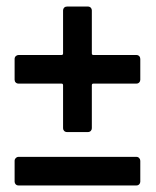

<svg xmlns="http://www.w3.org/2000/svg" viewBox="-20 -587 479 590"><path d="M262.2 -422.9Q262.2 -418 267.1 -418H398.9Q404.3 -418 407.7 -414.6Q411.1 -411.1 411.1 -405.8V-341.8Q411.1 -336.9 407.7 -333.5Q404.3 -330.1 398.9 -330.1H267.1Q262.2 -330.1 262.2 -325.2V-192.9Q262.2 -188 258.8 -184.6Q255.4 -181.2 250 -181.2H186Q180.7 -181.2 177.2 -184.6Q173.8 -188 173.8 -192.9V-325.2Q173.8 -330.1 168.9 -330.1H37.1Q31.7 -330.1 28.3 -333.5Q24.9 -336.9 24.9 -341.8V-405.8Q24.9 -411.1 28.6 -414.6Q32.2 -418 37.1 -418H168.9Q173.8 -418 173.8 -422.9V-555.2Q173.8 -560.1 177.2 -563.5Q180.7 -566.9 186 -566.9H250Q255.4 -566.9 258.8 -563.5Q262.2 -560.1 262.2 -555.2ZM37.1 -17.1Q31.7 -17.1 28.3 -20.5Q24.9 -23.9 24.9 -28.8V-92.8Q24.9 -97.7 28.6 -101.3Q32.2 -105 37.1 -105H398.9Q404.3 -105 407.7 -101.3Q411.1 -97.7 411.1 -92.8V-28.8Q411.1 -23.9 407.7 -20.5Q404.3 -17.1 398.9 -17.1Z"/></svg>

Font: Barlow Condensed SemiBold
Style: Regular
Weight: 600
Width: 3
Designer: Jeremy Tribby
Foundry: Tribby Type
Version: Version 1.422;hotconv 1.0.109;makeotfexe 2.5.65596